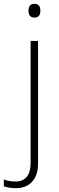

<svg xmlns="http://www.w3.org/2000/svg" viewBox="-71 -744 308 1004"><path d="M78 -688C78 -667 87 -652 108 -652C133 -652 140 -667 140 -688C140 -709 133 -724 108 -724C87 -724 78 -709 78 -688ZM13 240C80 240 128 197 128 112V-530H89V109C89 172 62 205 11 205C-10 205 -31 203 -51 194V230C-35 236 -14 240 13 240Z"/></svg>

Font: Noto Sans Cherokee ExtraLight
Style: Regular
Weight: 200
Designer: Monotype Design Team
Foundry: Monotype Imaging Inc.
Version: Version 2.001